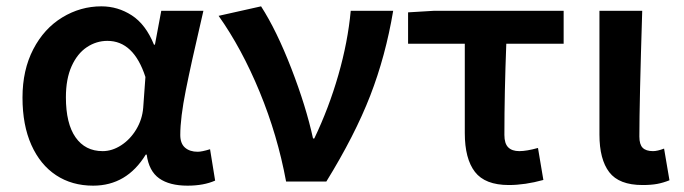

<svg xmlns="http://www.w3.org/2000/svg" viewBox="-20 -573 2158 606"><path d="M51 -265Q51 -352 85 -417.5Q119 -483 176.5 -518Q234 -553 300 -553Q352 -553 396 -524.5Q440 -496 466 -432H469L489 -539H622L614 -504Q584 -376 566.5 -288.5Q549 -201 549 -147Q549 -120 564 -107Q579 -94 604 -94Q617 -94 643 -102L659 -3Q623 13 572 13Q515 13 482.5 -10Q450 -33 443 -85H440Q380 13 274 13Q207 13 157 -20Q107 -53 79 -115.5Q51 -178 51 -265ZM432 -233 439 -330Q402 -444 319 -444Q284 -444 254 -424Q224 -404 206 -364Q188 -324 188 -266Q188 -183 218.5 -139.5Q249 -96 304 -96Q334 -96 362.5 -114.5Q391 -133 410 -164.5Q429 -196 432 -233Z M670 -523 804 -553Q853 -477 899.5 -357Q946 -237 968 -136H972Q1018 -232 1048 -336.5Q1078 -441 1087 -539H1221Q1197 -396 1148.5 -271Q1100 -146 1010 0H883Q856 -146 799.5 -283Q743 -420 670 -523Z M1447 -153V-435H1268V-534L1351 -539H1759V-435H1578Q1572 -281 1572 -147Q1572 -120 1584 -108Q1596 -96 1619 -96Q1642 -96 1678 -106L1695 -5Q1637 11 1586 11Q1511 11 1479 -30.5Q1447 -72 1447 -153Z M1872 -148V-539H2007Q1998 -249 1998 -142Q1998 -117 2008.5 -106.5Q2019 -96 2041 -96Q2055 -96 2076 -104L2093 -4Q2073 4 2054 7.5Q2035 11 2008 11Q1934 11 1903 -29.5Q1872 -70 1872 -148Z"/></svg>

Font: Nebula Sans Semibold
Style: Regular
Weight: 600
Designer: Paul D. Hunt for Adobe (as Source Sans)
Foundry: Nebula Entertainment & Broadcasting LLC
Version: Version 1.010